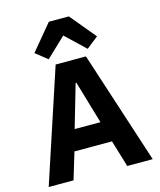

<svg xmlns="http://www.w3.org/2000/svg" viewBox="-137 -1053 958 1150"><g transform="rotate(-15 342.5 -478.0)"><path d="M277 -956 145 -797 218 -739 339 -854 460 -739 533 -797 401 -956ZM665 0 438 -698H250L20 0H174L224 -166H457L507 0ZM420 -295H260L337 -560H342Z"/></g></svg>

Font: IBM Plex Devanagari
Style: Bold
Weight: 700
Designer: Mike Abbink, Paul van der Laan, Pieter van Rosmalen, Erin McLaughlin
Foundry: Bold Monday
Version: Version 1.0